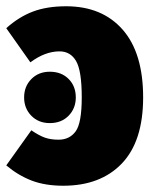

<svg xmlns="http://www.w3.org/2000/svg" viewBox="-35 -574 491 613"><path d="M422 -263Q422 -123 354 -52Q286 19 167 19Q109 19 66 2.5Q23 -14 -15 -46L65 -158Q90 -141 108.5 -134.5Q127 -128 152 -128Q187 -128 206.5 -154.5Q226 -181 226 -263Q226 -348 208 -379Q190 -410 155 -410Q109 -410 62 -375L-15 -484Q25 -520 70 -537Q115 -554 176 -554Q291 -554 356.5 -479.5Q422 -405 422 -263ZM207 -263Q207 -228 184 -204.5Q161 -181 124 -181Q88 -181 65 -204.5Q42 -228 42 -263Q42 -298 65 -321.5Q88 -345 124 -345Q161 -345 184 -322Q207 -299 207 -263Z"/></svg>

Font: Fira Sans Extra Condensed Black
Style: Regular
Weight: 900
Width: 1
Designer: Carrois Corporate & Edenspiekermann AG
Foundry: Carrois Corporate GbR & Edenspiekermann AG
Version: Version 4.203